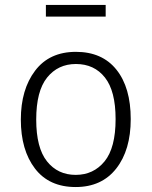

<svg xmlns="http://www.w3.org/2000/svg" viewBox="-20 -743 611 774"><path d="M285 11Q178 11 121 -63.5Q64 -138 64 -261Q64 -382 121.5 -458Q179 -534 286 -534Q392 -534 449.5 -462Q507 -390 507 -263Q507 -138 448.5 -63.5Q390 11 285 11ZM285 -38Q357 -38 401.5 -92.5Q446 -147 446 -263Q446 -376 403 -430.5Q360 -485 286 -485Q214 -485 170 -430.5Q126 -376 126 -261Q126 -147 169.5 -92.5Q213 -38 285 -38ZM406 -676H165V-723H406Z"/></svg>

Font: Trujillo Light
Style: Regular
Weight: 300
Designer: Fira Sans original fonts by bBox Type GmbH, Carrois Corporate GbR, & Edenspiekermann AG / Changes by Cristiano Sobral
Foundry: Fira Sans original fonts by bBox Type GmbH, Carrois Corporate GbR, & Edenspiekermann AG / Changes by Cristiano Sobral
Version: Version 4.301;July 28, 2020;FontCreator 13.0.0.2655 64-bit